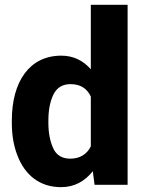

<svg xmlns="http://www.w3.org/2000/svg" viewBox="-20 -770 602 800"><path d="M29.3 -257.8C29.3 -206.5 37.1 -161.1 53.2 -120.6C84.5 -40 146 9.8 234.4 9.8C291 9.8 334 -15.6 366.7 -56.6L374 0H511.7V-750H358.4V-481.4C327.1 -517.1 286.6 -538.1 235.4 -538.1C102.1 -538.1 29.3 -429.2 29.3 -268.1ZM181.6 -268.1C181.6 -311 188.5 -347.2 202.6 -376C216.8 -404.8 240.2 -419.4 273.9 -419.4C314 -419.4 342.3 -402.3 358.4 -367.7V-160.2C342.8 -128.4 314 -108.9 272.9 -108.9C238.8 -108.9 214.8 -123.5 201.7 -152.3C188.5 -181.2 181.6 -216.3 181.6 -257.8Z"/></svg>

Font: Vazirmatn ExtraBold
Style: Regular
Weight: 800
Designer: Saber Rastikerdar
Foundry: Saber Rastikerdar
Version: Version 33.003